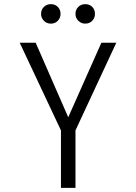

<svg xmlns="http://www.w3.org/2000/svg" viewBox="-20 -906 656 926"><path d="M274 0V-277L75 -700H152L322 -311H296L469 -700H541L344 -277V0ZM225 -792Q205.5 -792 191.8 -805.8Q178 -819.5 178 -839Q178 -859.5 191.8 -872.8Q205.5 -886 225 -886Q245.5 -886 258.8 -872.8Q272 -859.5 272 -839Q272 -819.5 258.8 -805.8Q245.5 -792 225 -792ZM391 -792Q371.5 -792 357.8 -805.8Q344 -819.5 344 -839Q344 -859.5 357.8 -872.8Q371.5 -886 391 -886Q411.5 -886 424.8 -872.8Q438 -859.5 438 -839Q438 -819.5 424.8 -805.8Q411.5 -792 391 -792Z"/></svg>

Font: Overpass Mono Light Light
Style: Regular
Weight: 300
Monospace: yes
Version: Version 4.000